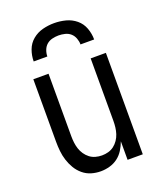

<svg xmlns="http://www.w3.org/2000/svg" viewBox="-138 -829 777 925"><g transform="rotate(-20 250.0 -366.0)"><path d="M219 8Q194 8 170.5 1Q147 -6 128 -22Q109 -38 96.5 -59Q84 -80 76.5 -103.5Q69 -127 66.5 -151.5Q64 -176 64 -200V-520H142V-200Q142 -183 144 -166.5Q146 -150 151 -134.5Q156 -119 165.5 -105Q175 -91 188 -81Q201 -71 217 -66.5Q233 -62 250 -62Q267 -62 283 -66.5Q299 -71 312 -81Q325 -91 334.5 -105Q344 -119 349 -134.5Q354 -150 356 -166.5Q358 -183 358 -200V-520H436V0H358V-95Q350 -73 337.5 -53Q325 -33 306.5 -19Q288 -5 265 1.5Q242 8 219 8ZM95 -600Q95 -630 105.5 -658.5Q116 -687 139 -706Q162 -725 191 -732.5Q220 -740 250 -740Q280 -740 309 -732.5Q338 -725 361 -706Q384 -687 394.5 -658.5Q405 -630 405 -600H335Q335 -616 329 -632Q323 -648 311 -658.5Q299 -669 282.5 -673Q266 -677 250 -677Q234 -677 217.5 -673Q201 -669 189 -658.5Q177 -648 171 -632Q165 -616 165 -600Z"/></g></svg>

Font: Iosevka Fixed
Style: Regular
Weight: 400
Monospace: yes
Designer: Belleve Invis
Foundry: Belleve Invis
Version: Version 33.2.4